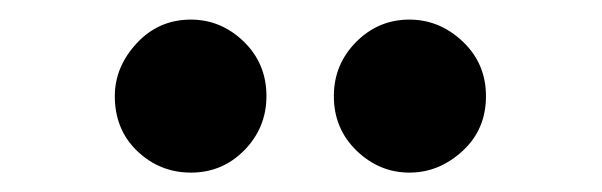

<svg xmlns="http://www.w3.org/2000/svg" viewBox="-20 -706 615 196"><path d="M97.2 -607.9Q97.2 -637.7 119.6 -661.9Q142.1 -686 174.8 -686Q205.6 -686 228.8 -663.6Q252 -641.1 252 -607.9Q252 -575.7 229.5 -552.7Q207 -529.8 175 -529.8Q143.1 -529.8 120.1 -551.8Q97.2 -573.7 97.2 -607.9ZM320.8 -607.9Q320.8 -640.1 343.5 -663.1Q366.2 -686 397.9 -686Q428.7 -686 452.4 -663.6Q476.1 -641.1 476.1 -607.9Q476.1 -573.7 452.1 -551.8Q428.2 -529.8 397.9 -529.8Q367.2 -529.8 344 -552.2Q320.8 -574.7 320.8 -607.9Z"/></svg>

Font: CMU Serif
Style: Bold
Weight: 700
Version: Version 0.7.0